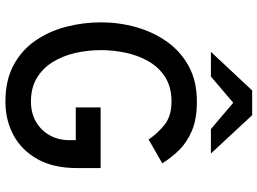

<svg xmlns="http://www.w3.org/2000/svg" viewBox="-144 -818 973 726"><g transform="rotate(90 343.0 -454.5)"><path d="M363.5 12Q284 12 227 -18.2Q170 -48.5 134 -100.2Q98 -152 81 -216.8Q64 -281.5 64 -350Q64 -417 82 -481.5Q100 -546 136.5 -598Q173 -650 229.5 -681Q286 -712 363.5 -712Q429.5 -712 473.8 -693.2Q518 -674.5 547.2 -644.5Q576.5 -614.5 597 -581L507 -529.5Q483.5 -564 450.8 -590Q418 -616 363.5 -616Q308.5 -616 271 -592Q233.5 -568 211 -528.5Q188.5 -489 178.8 -442.2Q169 -395.5 169 -350Q169 -299 180 -251.5Q191 -204 214.5 -166.2Q238 -128.5 275 -106.5Q312 -84.5 363.5 -84.5Q407 -84.5 439.8 -103.5Q472.5 -122.5 491 -155.2Q509.5 -188 509.5 -231V-254H385.5V-348H615V-258.5Q615 -170.5 581.8 -110.2Q548.5 -50 491.5 -19Q434.5 12 363.5 12ZM175.5 -765 321.5 -921H415L560 -765H467.5L368 -849.5L269 -765Z"/></g></svg>

Font: Overpass Medium
Style: Regular
Weight: 500
Designer: Delve Withrington, Dave Bailey, Thomas Jockin
Foundry: Delve Fonts LLC
Version: Version 4.000